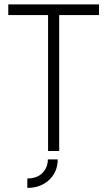

<svg xmlns="http://www.w3.org/2000/svg" viewBox="-20 -704 501 895"><path d="M107.4 171.9V127.9Q167 127.9 192.4 83Q203.1 62.5 203.1 39.1H249Q249 102.5 201.2 141.6Q163.1 171.9 107.4 171.9ZM18.6 -633.8V-683.6H441.4V-633.8H255.9V0H204.1V-633.8Z"/></svg>

Font: Post No Bills Jaffna
Style: Regular
Weight: 400
Designer: Kosala Senevirathne, Siva Puranthara, Lasantha Premarathna, Tharique Azeez
Foundry: Mooniak
Version: Version 1.220 ; ttfautohint (v1.6)